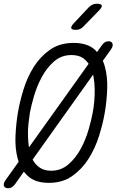

<svg xmlns="http://www.w3.org/2000/svg" viewBox="-44 -970 664 1029"><path d="M218 10Q144 10 105 -27Q94 -37 84 -50L36 18Q27 29 18.5 34Q10 39 -1 39Q-7 39 -13 36.5Q-19 34 -22 28.5Q-25 23 -23.5 14.5Q-22 6 -14 -5L56 -103Q53 -111 51 -119Q36 -175 39 -241Q42 -307 52 -367Q62 -425 82 -490.5Q102 -556 137 -611.5Q172 -667 224 -703.5Q276 -740 350 -740Q424 -740 464 -704Q470 -698 476 -691L501 -726Q509 -738 518 -743.5Q527 -749 538 -749Q545 -749 550.5 -746Q556 -743 558.5 -737.5Q561 -732 559.5 -723.5Q558 -715 550 -704L507 -644Q514 -629 518 -613Q533 -558 530.5 -492.5Q528 -427 518 -369Q508 -309 487 -242Q466 -175 430.5 -119Q395 -63 343 -26.5Q291 10 218 10ZM230 -55Q283 -55 322.5 -89Q362 -123 388.5 -172Q415 -221 430.5 -274.5Q446 -328 453 -367Q458 -392 461 -425Q464 -458 463.5 -492Q463 -526 457 -559Q456 -564 455 -570L131 -115Q132 -114 132 -113Q146 -87 170 -71Q194 -55 230 -55ZM111 -180 431 -628Q418 -647 399 -660Q375 -675 339 -675Q285 -675 246 -641Q207 -607 180.5 -558Q154 -509 138.5 -456Q123 -403 116 -365Q112 -340 108.5 -307Q105 -274 106 -240Q107 -210 111 -180ZM363 -810Q341 -810 338 -819Q335 -828 352 -846L431 -930Q441 -940 451.5 -945Q462 -950 474 -950Q499 -950 501.5 -940.5Q504 -931 485 -912L403 -828Q395 -819 385 -814.5Q375 -810 363 -810Z"/></svg>

Font: Maple Mono ExtraLight
Style: Italic
Weight: 275
Italic angle: -10°
Monospace: yes
Designer: subframe7536
Version: Version 7.000